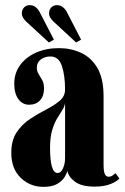

<svg xmlns="http://www.w3.org/2000/svg" viewBox="-20 -717 486 748"><path d="M149.5 11Q97 11 60.5 -24.5Q24 -60 24 -121.5Q24 -170.5 45 -201.8Q66 -233 97.5 -253.8Q129 -274.5 160.2 -290.5Q191.5 -306.5 212.5 -324.2Q233.5 -342 233.5 -368.5Q233.5 -422 221.2 -459.5Q209 -497 176.5 -497Q155 -497 139.2 -485.5Q123.5 -474 123.5 -454Q123.5 -439.5 130.5 -428.5Q137.5 -417.5 144.5 -404.8Q151.5 -392 151.5 -372Q151.5 -343 135.8 -326Q120 -309 93.5 -309Q67.5 -309 51.5 -331Q35.5 -353 35.5 -391Q35.5 -431.5 58 -462.8Q80.5 -494 120 -511.8Q159.5 -529.5 209.5 -529.5Q256 -529.5 295.8 -511.2Q335.5 -493 359.5 -452Q383.5 -411 383.5 -342V-76.5Q383.5 -50 388.2 -39.2Q393 -28.5 403 -28.5Q411.5 -28.5 418.8 -33.5Q426 -38.5 429.5 -42.5L445 -22Q438 -11.5 412.5 -0.8Q387 10 349 10Q297 10 271.5 -9.5Q246 -29 242.5 -52Q241 -43 232.2 -28Q223.5 -13 203.8 -1Q184 11 149.5 11ZM204.5 -43Q217.5 -43 225.5 -61.2Q233.5 -79.5 233.5 -101V-316.5Q232 -302.5 223 -288.5Q214 -274.5 202.8 -256Q191.5 -237.5 183.2 -210Q175 -182.5 175 -141Q175 -43 204.5 -43ZM276.5 -551.5 189.5 -632Q171 -649 171 -664.5Q171 -679 179.8 -688Q188.5 -697 201.5 -697Q215.5 -697 225.2 -689Q235 -681 241 -669L296 -562.5ZM170.5 -551.5 83 -632Q65 -649 65 -664.5Q65 -679 73.8 -688Q82.5 -697 96 -697Q109.5 -697 119.2 -689Q129 -681 135 -669L190 -562.5Z"/></svg>

Font: Imbue 50pt Black
Style: Regular
Weight: 900
Designer: Tyler Finck
Foundry: Etcetera Type Company
Version: Version 1.102; ttfautohint (v1.8.3)